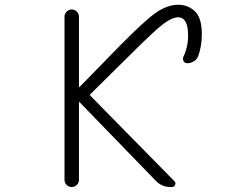

<svg xmlns="http://www.w3.org/2000/svg" viewBox="-20 -793 1040 792"><path d="M308.6 -371.1Q307.6 -372.1 306.6 -371.6Q305.7 -371.1 305.7 -369.1V-50.8Q305.7 -39.1 296.9 -30.3Q288.1 -21.5 275.9 -21.5Q263.7 -21.5 254.9 -30.3Q246.1 -39.1 246.1 -50.8V-724.6Q246.1 -736.3 254.9 -745.1Q263.7 -753.9 275.9 -753.9Q288.1 -753.9 296.9 -745.1Q305.7 -736.3 305.7 -724.6V-435.5Q305.7 -434.6 306.6 -434.1Q307.6 -433.6 308.6 -434.6L467.8 -597.7Q577.1 -709 624 -741.2Q670.9 -773.4 714.8 -773.4Q755.9 -773.4 784.2 -746.1Q812.5 -718.8 812.5 -652.3Q812.5 -600.6 796.9 -559.6Q791 -546.9 778.8 -539.6Q766.6 -532.2 752 -532.2Q742.2 -532.2 737.3 -541Q732.4 -549.8 736.3 -558.6Q755.9 -599.6 755.9 -646.5Q755.9 -721.7 714.8 -721.7Q690.4 -721.7 653.8 -694.3Q617.2 -667 512.7 -562.5L352.5 -404.3Q349.6 -401.4 352.5 -398.4L699.2 -45.9Q706.1 -39.1 702.1 -30.3Q698.2 -21.5 689.5 -21.5H683.6Q648.4 -21.5 624 -45.9Z"/></svg>

Font: Gen Jyuu Gothic L Monospace Light
Style: Regular
Weight: 300
Designer: [Source Han Sans]
Ryoko NISHIZUKA  (kana & ideographs); Paul D. Hunt (Latin, Greek & Cyrillic); Wenlong ZHANG  (bopomofo
Version: Version 1.002.20150607